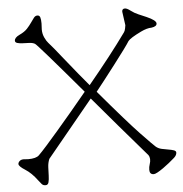

<svg xmlns="http://www.w3.org/2000/svg" viewBox="-56 -856 891 936"><g transform="rotate(-5 389.0 -388.0)"><path d="M659.7 18.1Q639.2 18.1 639.2 -4.4Q639.2 -19 643.6 -31.2Q653.3 -59.6 641.1 -77.1L630.9 -88.9L507.8 -231.9Q414.1 -341.8 385.3 -376L158.7 -100.6Q150.9 -82.5 149.9 -60.5Q148.9 -38.6 148.4 -19.3Q147.9 0 144.5 12.9Q141.1 25.9 129.4 25.9Q117.7 25.9 111.1 18.6Q104.5 11.2 95.2 -1Q67.4 -38.6 36.9 -57.9Q6.3 -77.1 6.3 -88.4Q6.3 -95.7 13.4 -102.5Q20.5 -109.4 33.7 -109.4L55.7 -107.9Q94.7 -107.9 109.1 -122.1Q123.5 -136.2 149.7 -165.5Q175.8 -194.8 209 -233.4Q276.4 -311.5 358.9 -411.6Q148.9 -659.2 137.9 -665.3Q127 -671.4 110.6 -672.1Q94.2 -672.9 78.9 -673.3Q63.5 -673.8 52.5 -677Q41.5 -680.2 41.5 -688.5Q41.5 -704.1 66.7 -715.8Q91.8 -727.5 105 -741.9Q118.2 -756.3 127.2 -769.5Q136.2 -782.7 143.6 -792.2Q150.9 -801.8 161.1 -801.8Q171.4 -801.8 174.8 -791.7Q178.2 -781.7 178.2 -761.7L176.8 -731.9Q176.8 -710.4 185.5 -691.9Q194.3 -673.3 202.4 -664.8Q210.4 -656.2 229.5 -633.1Q248.5 -609.9 272.5 -579.6Q343.8 -490.7 385.7 -441.4Q499.5 -578.6 574.2 -682.6Q579.1 -688.5 581.8 -701.7Q584.5 -714.8 584.5 -717.3L575.2 -784.2Q575.2 -798.8 589.4 -798.8Q599.1 -798.8 616 -785.9Q632.8 -772.9 652.6 -764.6Q672.4 -756.3 691.4 -748Q736.8 -728 736.8 -712.9Q736.8 -697.8 710.4 -694.3Q688.5 -694.3 658.2 -679.7Q604 -653.3 593.3 -639.2Q579.1 -615.7 515.1 -532.2Q451.2 -448.7 417 -406.2Q551.3 -247.6 609.9 -186.3Q668.5 -125 680.2 -115Q691.9 -105 708.5 -101.3Q725.1 -97.7 740.5 -95.2Q755.9 -92.8 766.8 -89.1Q777.8 -85.4 777.8 -77.6Q777.8 -64.5 764.4 -52.5Q751 -40.5 736.6 -29.1Q722.2 -17.6 707 -6.8Q671.4 18.1 659.7 18.1Z"/></g></svg>

Font: Snowburst One
Style: Regular
Weight: 400
Designer: Annet Stirling
Foundry: Annet Stirling
Version: Version 1.001